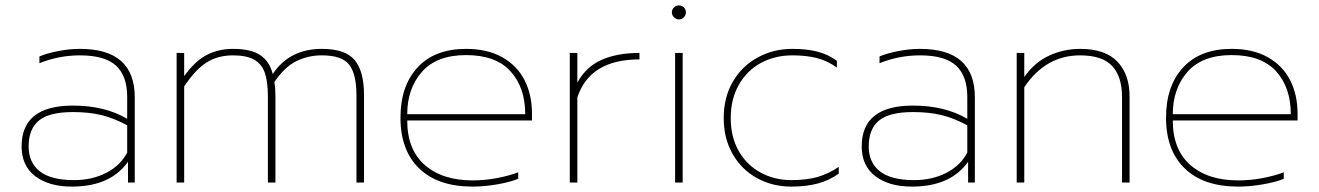

<svg xmlns="http://www.w3.org/2000/svg" viewBox="-20 -676 4885 711"><path d="M60 -134Q60 -285 250 -285Q368 -285 451 -236V-317Q451 -395 409.5 -433Q368 -471 276 -471Q198 -471 126 -442V-467Q155 -479 196 -487Q237 -495 276 -495Q479 -495 479 -316V0H454V-77Q389 15 246 15Q161 15 110.5 -23.5Q60 -62 60 -134ZM250 -261Q162 -261 124 -229.5Q86 -198 86 -134Q86 -74 127.5 -41.5Q169 -9 254 -9Q321 -9 373.5 -36Q426 -63 451 -111V-212Q403 -238 357 -249.5Q311 -261 250 -261Z M662 -356V0H634V-480H662V-394Q702 -450 745.5 -472.5Q789 -495 843 -495Q909 -495 943.5 -472Q978 -449 990 -402Q1052 -495 1172 -495Q1259 -495 1293.5 -453.5Q1328 -412 1328 -324V0H1300V-323Q1300 -402 1273 -436.5Q1246 -471 1172 -471Q1120 -471 1076.5 -449Q1033 -427 996 -372Q1000 -351 1000 -319V0H972V-318Q972 -373 961 -405.5Q950 -438 922 -454.5Q894 -471 843 -471Q787 -471 745.5 -445Q704 -419 662 -356Z M1730 -8Q1776 -8 1820.5 -16.5Q1865 -25 1899 -38V-14Q1871 -2 1822.5 6.5Q1774 15 1730 15Q1602 15 1532.5 -52Q1463 -119 1463 -240Q1463 -358 1526.5 -426.5Q1590 -495 1706 -495Q1785 -495 1840 -464Q1895 -433 1922.5 -379Q1950 -325 1950 -255V-230H1488Q1488 -122 1553 -65Q1618 -8 1730 -8ZM1488 -253H1925Q1925 -352 1870.5 -412Q1816 -472 1706 -472Q1597 -472 1542.5 -410Q1488 -348 1488 -253Z M2348 -456Q2164 -456 2118 -315V0H2090V-480H2118V-370Q2150 -429 2208 -454.5Q2266 -480 2348 -480Z M2494 -656Q2505 -656 2512.5 -648.5Q2520 -641 2520 -630Q2520 -620 2512.5 -612Q2505 -604 2494 -604Q2484 -604 2476 -612Q2468 -620 2468 -630Q2468 -641 2476 -648.5Q2484 -656 2494 -656ZM2480 0V-480H2508V0Z M3086 -58V-33Q3051 -8 3008.5 3.5Q2966 15 2910 15Q2841 15 2784 -16Q2727 -47 2693.5 -105Q2660 -163 2660 -239Q2660 -315 2693.5 -373Q2727 -431 2785.5 -463Q2844 -495 2914 -495Q2967 -495 3006.5 -485Q3046 -475 3079 -451V-426Q3044 -451 3005 -461Q2966 -471 2914 -471Q2850 -471 2798 -443Q2746 -415 2716 -362Q2686 -309 2686 -239Q2686 -169 2715.5 -117Q2745 -65 2796.5 -37Q2848 -9 2910 -9Q2967 -9 3007 -20.5Q3047 -32 3086 -58Z M3171 -134Q3171 -285 3361 -285Q3479 -285 3562 -236V-317Q3562 -395 3520.5 -433Q3479 -471 3387 -471Q3309 -471 3237 -442V-467Q3266 -479 3307 -487Q3348 -495 3387 -495Q3590 -495 3590 -316V0H3565V-77Q3500 15 3357 15Q3272 15 3221.5 -23.5Q3171 -62 3171 -134ZM3361 -261Q3273 -261 3235 -229.5Q3197 -198 3197 -134Q3197 -74 3238.5 -41.5Q3280 -9 3365 -9Q3432 -9 3484.5 -36Q3537 -63 3562 -111V-212Q3514 -238 3468 -249.5Q3422 -261 3361 -261Z M3773 -353V0H3745V-480H3773V-391Q3812 -446 3866 -470.5Q3920 -495 3980 -495Q4073 -495 4118 -447.5Q4163 -400 4163 -319V0H4135V-318Q4135 -392 4098.5 -431.5Q4062 -471 3980 -471Q3852 -471 3773 -353Z M4565 -8Q4611 -8 4655.5 -16.5Q4700 -25 4734 -38V-14Q4706 -2 4657.5 6.5Q4609 15 4565 15Q4437 15 4367.5 -52Q4298 -119 4298 -240Q4298 -358 4361.5 -426.5Q4425 -495 4541 -495Q4620 -495 4675 -464Q4730 -433 4757.5 -379Q4785 -325 4785 -255V-230H4323Q4323 -122 4388 -65Q4453 -8 4565 -8ZM4323 -253H4760Q4760 -352 4705.5 -412Q4651 -472 4541 -472Q4432 -472 4377.5 -410Q4323 -348 4323 -253Z"/></svg>

Font: Prompt Thin
Style: Regular
Weight: 100
Designer: Katatrad Team
Foundry: CadsonDemak
Version: Version 1.030